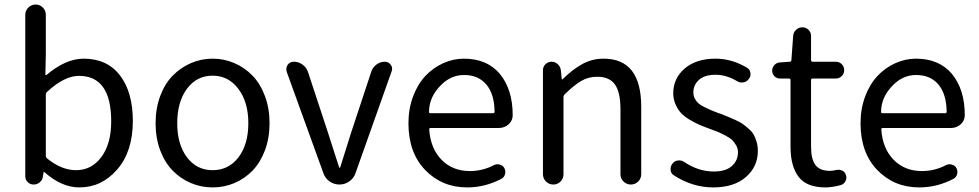

<svg xmlns="http://www.w3.org/2000/svg" viewBox="-20 -816 4328 849"><path d="M331.1 12.7Q252 12.7 176.8 -54.7Q175.8 -55.7 174.3 -55.7Q172.9 -55.7 172.9 -54.7L169.9 -36.1Q168 -20.5 156.2 -10.3Q144.5 0 128.9 0Q113.3 0 102.5 -10.7Q91.8 -21.5 91.8 -36.1V-751Q91.8 -769.5 105.5 -782.7Q119.1 -795.9 137.7 -795.9Q156.2 -795.9 169.4 -782.7Q182.6 -769.5 182.6 -751V-578.1L180.7 -487.3Q179.7 -485.4 181.6 -484.4Q183.6 -483.4 185.5 -484.4Q270.5 -556.6 349.6 -556.6Q454.1 -556.6 510.7 -482.4Q567.4 -408.2 567.4 -281.2Q567.4 -146.5 498.5 -66.9Q429.7 12.7 331.1 12.7ZM316.4 -63.5Q384.8 -63.5 428.2 -121.6Q471.7 -179.7 471.7 -279.3Q471.7 -480.5 329.1 -480.5Q264.6 -480.5 188.5 -410.2Q182.6 -405.3 182.6 -397.5V-127Q182.6 -120.1 188.5 -115.2Q252 -63.5 316.4 -63.5Z M668 -271.5Q668 -336.9 688.5 -391.6Q709 -446.3 744.1 -481.9Q779.3 -517.6 824.7 -537.1Q870.1 -556.6 920.4 -556.6Q970.7 -556.6 1016.1 -537.1Q1061.5 -517.6 1096.2 -481.9Q1130.9 -446.3 1151.4 -391.6Q1171.9 -336.9 1171.9 -271.5Q1171.9 -205.1 1151.4 -150.9Q1130.9 -96.7 1096.2 -61Q1061.5 -25.4 1016.1 -6.3Q970.7 12.7 920.4 12.7Q870.1 12.7 824.7 -6.3Q779.3 -25.4 744.1 -61Q709 -96.7 688.5 -150.9Q668 -205.1 668 -271.5ZM1078.1 -271.5Q1078.1 -364.3 1034.2 -422.9Q990.2 -481.4 919.9 -481.4Q849.6 -481.4 806.6 -423.3Q763.7 -365.2 763.7 -271.5Q763.7 -177.7 806.6 -120.6Q849.6 -63.5 920.4 -63.5Q991.2 -63.5 1034.7 -120.6Q1078.1 -177.7 1078.1 -271.5Z M1410.2 -49.8 1248 -498Q1246.1 -503.9 1246.1 -509.8Q1246.1 -519.5 1252 -529.3Q1261.7 -543 1279.3 -543Q1300.8 -543 1317.9 -530.3Q1335 -517.6 1341.8 -498L1428.7 -234.4Q1433.6 -219.7 1451.7 -162.6Q1469.7 -105.5 1479.5 -76.2Q1479.5 -74.2 1481.4 -74.2Q1483.4 -74.2 1484.4 -76.2Q1528.3 -214.8 1534.2 -234.4L1622.1 -500Q1628.9 -519.5 1645.5 -531.2Q1662.1 -543 1681.6 -543Q1698.2 -543 1708 -529.3Q1713.9 -521.5 1713.9 -511.7Q1713.9 -505.9 1711.9 -501L1551.8 -49.8Q1543.9 -27.3 1524.4 -13.7Q1504.9 0 1481 0Q1457 0 1437.5 -13.7Q1418 -27.3 1410.2 -49.8Z M2045.9 12.7Q1934.6 12.7 1860.4 -64Q1786.1 -140.6 1786.1 -271.5Q1786.1 -335 1806.6 -389.6Q1827.1 -444.3 1861.3 -480.5Q1895.5 -516.6 1939.9 -536.6Q1984.4 -556.6 2031.2 -556.6Q2132.8 -556.6 2189.5 -490.2Q2247.1 -420.9 2247.1 -306.6Q2247.1 -283.2 2229.5 -266.6Q2210.9 -250 2185.5 -250H1884.8Q1877 -250 1877.9 -243.2Q1883.8 -159.2 1932.6 -109.4Q1981.4 -59.6 2057.6 -59.6Q2114.3 -59.6 2164.1 -85.9Q2175.8 -91.8 2189.5 -88.4Q2203.1 -85 2210 -73.2Q2216.8 -60.5 2213.4 -46.4Q2210 -32.2 2197.3 -25.4Q2125 12.7 2045.9 12.7ZM1877 -320.3Q1877 -315.4 1883.8 -315.4H2160.2Q2167 -315.4 2167 -322.3Q2167 -322.3 2167 -322.3Q2166 -400.4 2130.4 -442.4Q2094.7 -484.4 2032.2 -484.4Q1974.6 -484.4 1930.7 -440.4Q1877 -387.7 1877 -320.3Z M2380.9 -45.9V-505.9Q2380.9 -521.5 2392.1 -532.2Q2403.3 -543 2418.9 -543Q2434.6 -543 2446.3 -532.2Q2458 -521.5 2460 -505.9L2463.9 -466.8Q2463.9 -464.8 2465.3 -464.8Q2466.8 -464.8 2467.8 -465.8Q2512.7 -509.8 2555.7 -533.2Q2598.6 -556.6 2649.4 -556.6Q2815.4 -556.6 2815.4 -343.8V-45.9Q2815.4 -26.4 2801.8 -13.2Q2788.1 0 2769.5 0Q2751 0 2737.3 -13.2Q2723.6 -26.4 2723.6 -45.9V-332Q2723.6 -408.2 2699.2 -442.4Q2674.8 -476.6 2621.1 -476.6Q2582 -476.6 2550.8 -458.5Q2519.5 -440.4 2477.5 -399.4Q2471.7 -393.6 2471.7 -386.7V-45.9Q2471.7 -26.4 2458.5 -13.2Q2445.3 0 2426.8 0Q2408.2 0 2394.5 -13.2Q2380.9 -26.4 2380.9 -45.9Z M3133.8 12.7Q3043 12.7 2960.9 -40Q2947.3 -47.9 2945.3 -63.5Q2945.3 -66.4 2945.3 -69.3Q2945.3 -82 2953.1 -91.8Q2961.9 -104.5 2977.5 -106.4Q2993.2 -108.4 3005.9 -99.6Q3068.4 -57.6 3136.7 -57.6Q3188.5 -57.6 3215.8 -81.5Q3243.2 -105.5 3243.2 -142.6Q3243.2 -159.2 3235.4 -172.9Q3227.5 -186.5 3217.8 -196.3Q3208 -206.1 3188.5 -216.3Q3168.9 -226.6 3156.2 -231.9Q3143.6 -237.3 3119.1 -246.1Q3091.8 -255.9 3072.8 -264.2Q3053.7 -272.5 3029.8 -286.6Q3005.9 -300.8 2991.7 -315.9Q2977.5 -331.1 2967.3 -354Q2957 -377 2957 -403.3Q2957 -469.7 3007.8 -513.2Q3058.6 -556.6 3144.5 -556.6Q3215.8 -556.6 3283.2 -516.6Q3295.9 -508.8 3298.3 -493.7Q3300.8 -478.5 3291 -466.8Q3282.2 -454.1 3267.1 -451.7Q3252 -449.2 3239.3 -457Q3192.4 -485.4 3144.5 -485.4Q3095.7 -485.4 3070.8 -462.9Q3045.9 -440.4 3045.9 -407.2Q3045.9 -392.6 3052.2 -380.4Q3058.6 -368.2 3066.9 -360.4Q3075.2 -352.5 3092.3 -343.8Q3109.4 -335 3121.1 -330.1Q3132.8 -325.2 3155.3 -316.4Q3162.1 -314.5 3165 -313.5Q3189.5 -303.7 3200.2 -299.3Q3210.9 -294.9 3232.4 -285.2Q3253.9 -275.4 3264.6 -267.6Q3275.4 -259.8 3290.5 -246.6Q3305.7 -233.4 3313 -220.2Q3320.3 -207 3325.7 -188.5Q3331.1 -169.9 3331.1 -148.4Q3331.1 -79.1 3278.3 -33.2Q3225.6 12.7 3133.8 12.7Z M3629.9 12.7Q3546.9 12.7 3511.2 -34.2Q3475.6 -81.1 3475.6 -168V-461.9Q3475.6 -468.8 3467.8 -468.8H3428.7Q3414.1 -468.8 3404.3 -479Q3394.5 -489.3 3394.5 -503.9Q3394.5 -517.6 3404.3 -528.3Q3414.1 -539.1 3428.7 -540L3471.7 -543Q3479.5 -543 3479.5 -550.8L3487.3 -657.2Q3488.3 -672.9 3500 -684.1Q3511.7 -695.3 3528.3 -695.3Q3543.9 -695.3 3555.2 -684.1Q3566.4 -672.9 3566.4 -657.2V-550.8Q3566.4 -543 3573.2 -543H3675.8Q3691.4 -543 3702.1 -532.2Q3712.9 -521.5 3712.9 -505.9Q3712.9 -490.2 3702.1 -479.5Q3691.4 -468.8 3675.8 -468.8H3573.2Q3566.4 -468.8 3566.4 -461.9V-166Q3566.4 -113.3 3585.4 -86.9Q3604.5 -60.5 3650.4 -60.5Q3662.1 -60.5 3678.7 -64.5Q3692.4 -67.4 3705.1 -61Q3717.8 -54.7 3720.7 -41Q3722.7 -36.1 3722.7 -31.2Q3722.7 -22.5 3717.8 -13.7Q3710.9 -1 3696.3 2.9Q3658.2 12.7 3629.9 12.7Z M4044.9 12.7Q3933.6 12.7 3859.4 -64Q3785.2 -140.6 3785.2 -271.5Q3785.2 -335 3805.7 -389.6Q3826.2 -444.3 3860.4 -480.5Q3894.5 -516.6 3939 -536.6Q3983.4 -556.6 4030.3 -556.6Q4131.8 -556.6 4188.5 -490.2Q4246.1 -420.9 4246.1 -306.6Q4246.1 -283.2 4228.5 -266.6Q4210 -250 4184.6 -250H3883.8Q3876 -250 3877 -243.2Q3882.8 -159.2 3931.6 -109.4Q3980.5 -59.6 4056.6 -59.6Q4113.3 -59.6 4163.1 -85.9Q4174.8 -91.8 4188.5 -88.4Q4202.1 -85 4209 -73.2Q4215.8 -60.5 4212.4 -46.4Q4209 -32.2 4196.3 -25.4Q4124 12.7 4044.9 12.7ZM3876 -320.3Q3876 -315.4 3882.8 -315.4H4159.2Q4166 -315.4 4166 -322.3Q4166 -322.3 4166 -322.3Q4165 -400.4 4129.4 -442.4Q4093.8 -484.4 4031.2 -484.4Q3973.6 -484.4 3929.7 -440.4Q3876 -387.7 3876 -320.3Z"/></svg>

Font: Gen Jyuu Gothic Regular
Style: Regular
Weight: 400
Designer: [Source Han Sans]
Ryoko NISHIZUKA  (kana & ideographs); Paul D. Hunt (Latin, Greek & Cyrillic); Wenlong ZHANG  (bopomofo
Version: Version 1.002.20150607